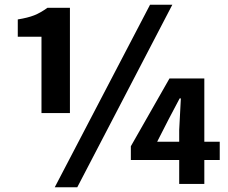

<svg xmlns="http://www.w3.org/2000/svg" viewBox="-20 -776 960 810"><path d="M155 -621H55V-694Q98 -701 124.5 -711.5Q151 -722 180 -743H275V-299H155ZM613 -756H707L306 14H211ZM736 -228 743 -361H738L691 -272L643 -178H907V-101H532V-159L695 -445H842V0H736Z"/></svg>

Font: Merged Yaku Han JP ExtraBold
Style: Regular
Weight: 800
Designer: Ryoko NISHIZUKA 西塚涼子 (kana, bopomofo & ideographs); Paul D. Hunt (Latin, Greek & Cyrillic); Sandoll Communications 산돌커뮤니
Foundry: Adobe
Version: Version 2.004